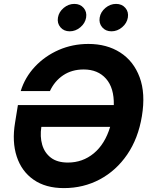

<svg xmlns="http://www.w3.org/2000/svg" viewBox="-20 -965 786 995"><path d="M311 9.8Q216.3 9.8 154.1 -33.7Q91.8 -77.1 66.7 -153.8Q41.5 -230.5 58.1 -329.6L72.8 -420.4H569.8Q571.8 -509.3 529.5 -557.1Q487.3 -605 413.6 -605Q352.5 -605 307.6 -575Q262.7 -544.9 238.8 -493.2H87.4Q109.4 -564.5 161.1 -619.6Q212.9 -674.8 284.4 -706.1Q356 -737.3 438 -737.3Q533.7 -737.3 603 -692.9Q672.4 -648.4 703.6 -564.7Q734.9 -481 715.3 -362.8Q696.3 -247.6 639.2 -164.1Q582 -80.6 497.3 -35.4Q412.6 9.8 311 9.8ZM550.8 -307.6H194.3Q186.5 -256.8 198.7 -214.8Q210.9 -172.9 243.9 -147.7Q276.9 -122.6 332 -122.6Q408.2 -122.6 466.1 -170.4Q523.9 -218.3 550.8 -307.6ZM341.3 -802.7Q311 -802.7 293.2 -823.7Q275.4 -844.7 280.3 -874Q285.2 -903.3 310.1 -924.1Q335 -944.8 365.2 -944.8Q395.5 -944.8 413.3 -924.1Q431.2 -903.3 426.3 -874Q421.4 -844.7 396.5 -823.7Q371.6 -802.7 341.3 -802.7ZM557.6 -802.7Q527.3 -802.7 509.5 -823.7Q491.7 -844.7 496.6 -874Q501.5 -903.3 526.4 -924.1Q551.3 -944.8 581.5 -944.8Q611.8 -944.8 629.6 -924.1Q647.5 -903.3 642.6 -874Q637.7 -844.7 612.8 -823.7Q587.9 -802.7 557.6 -802.7Z"/></svg>

Font: Inter
Style: Bold Italic
Weight: 700
Italic angle: -9.39999°
Designer: Rasmus Andersson
Foundry: rsms
Version: Version 4.001;git-9221beed3